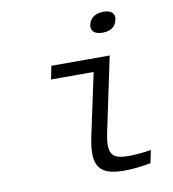

<svg xmlns="http://www.w3.org/2000/svg" viewBox="-80 -764 759 843"><g transform="rotate(-10 300.0 -342.5)"><path d="M437 -51C364 -51 341 -72 361 -168L431 -500H171L159 -441H349L290 -165C262 -34 295 9 406 9C441 9 473 6 525 -3L537 -60C500 -54 463 -51 437 -51ZM370 -648C365 -621 382 -604 418 -604C454 -604 477 -621 482 -648L483 -649C489 -677 473 -694 437 -694C401 -694 377 -677 371 -649Z"/></g></svg>

Font: LT Wave Mono Light
Style: Italic
Weight: 300
Designer: Daniel Lyons
Version: Version 2.5 (Glyphs App)